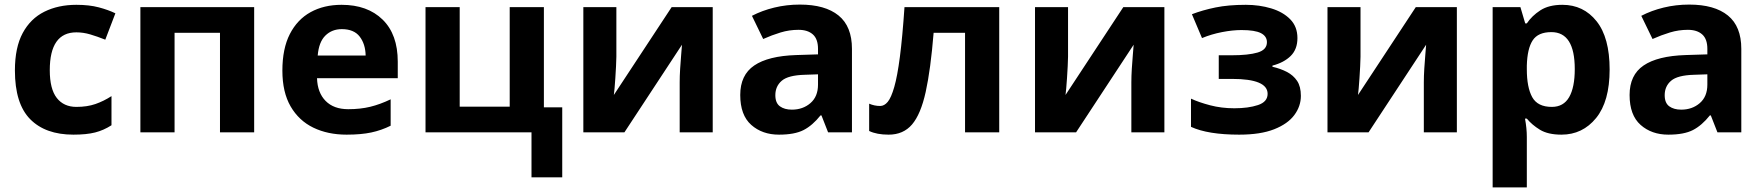

<svg xmlns="http://www.w3.org/2000/svg" viewBox="-20 -577 7686 837"><path d="M300 10Q178 10 111.5 -57.5Q45 -125 45 -270Q45 -370 79 -433Q113 -496 173.5 -526Q234 -556 313 -556Q369 -556 410.5 -545Q452 -534 483 -519L439 -404Q404 -418 373.5 -427Q343 -436 313 -436Q197 -436 197 -271Q197 -189 227.5 -150Q258 -111 313 -111Q360 -111 396 -123.5Q432 -136 466 -158V-31Q432 -9 394.5 0.5Q357 10 300 10Z M1088 -546V0H939V-434H741V0H592V-546Z M1469 -556Q1582 -556 1648 -491.5Q1714 -427 1714 -308V-236H1362Q1364 -173 1399.5 -137Q1435 -101 1498 -101Q1551 -101 1594 -111.5Q1637 -122 1683 -144V-29Q1643 -9 1598.5 0.5Q1554 10 1491 10Q1409 10 1346 -20.5Q1283 -51 1247 -113Q1211 -175 1211 -269Q1211 -365 1243.5 -428.5Q1276 -492 1334 -524Q1392 -556 1469 -556ZM1470 -450Q1427 -450 1398.5 -422Q1370 -394 1365 -335H1574Q1573 -385 1548 -417.5Q1523 -450 1470 -450Z M2431 196H2297V0H1835V-546H1984V-112H2202V-546H2351V-109H2431Z M2667 -330Q2667 -313 2665.5 -288Q2664 -263 2662.5 -237Q2661 -211 2659 -191Q2657 -171 2656 -163L2908 -546H3087V0H2943V-218Q2943 -245 2945 -277.5Q2947 -310 2949.5 -338.5Q2952 -367 2953 -382L2702 0H2523V-546H2667Z M3467 -557Q3577 -557 3635.5 -509.5Q3694 -462 3694 -364V0H3590L3561 -74H3557Q3522 -30 3483 -10Q3444 10 3376 10Q3303 10 3255 -32.5Q3207 -75 3207 -163Q3207 -250 3268 -291.5Q3329 -333 3451 -337L3546 -340V-364Q3546 -407 3523.5 -427Q3501 -447 3461 -447Q3421 -447 3383 -435.5Q3345 -424 3307 -407L3258 -508Q3302 -531 3355.5 -544Q3409 -557 3467 -557ZM3488 -251Q3416 -249 3388 -225Q3360 -201 3360 -162Q3360 -128 3380 -113.5Q3400 -99 3432 -99Q3480 -99 3513 -127.5Q3546 -156 3546 -208V-253Z M4336 0H4187V-434H4050Q4037 -274 4015.5 -176.5Q3994 -79 3956 -34.5Q3918 10 3854 10Q3802 10 3769 -6V-125Q3792 -115 3817 -115Q3835 -115 3850 -133Q3865 -151 3878.5 -198Q3892 -245 3903 -329.5Q3914 -414 3923 -546H4336Z M4636 -330Q4636 -313 4634.5 -288Q4633 -263 4631.5 -237Q4630 -211 4628 -191Q4626 -171 4625 -163L4877 -546H5056V0H4912V-218Q4912 -245 4914 -277.5Q4916 -310 4918.5 -338.5Q4921 -367 4922 -382L4671 0H4492V-546H4636Z M5411 -556Q5470 -556 5521.5 -540.5Q5573 -525 5604.5 -493Q5636 -461 5636 -411Q5636 -362 5606.5 -333Q5577 -304 5527 -291V-286Q5562 -278 5590 -263.5Q5618 -249 5634.5 -224.5Q5651 -200 5651 -159Q5651 -114 5622.5 -75.5Q5594 -37 5534.5 -13.5Q5475 10 5382 10Q5246 10 5172 -24V-147Q5206 -131 5255.5 -118Q5305 -105 5361 -105Q5422 -105 5464 -119Q5506 -133 5506 -168Q5506 -233 5351 -233H5293V-336H5348Q5422 -336 5462.5 -348Q5503 -360 5503 -393Q5503 -419 5477 -432.5Q5451 -446 5392 -446Q5353 -446 5307 -437Q5261 -428 5220 -411L5176 -515Q5223 -533 5279 -544.5Q5335 -556 5411 -556Z M5911 -330Q5911 -313 5909.5 -288Q5908 -263 5906.5 -237Q5905 -211 5903 -191Q5901 -171 5900 -163L6152 -546H6331V0H6187V-218Q6187 -245 6189 -277.5Q6191 -310 6193.5 -338.5Q6196 -367 6197 -382L5946 0H5767V-546H5911Z M6791 -556Q6883 -556 6940 -484.5Q6997 -413 6997 -274Q6997 -135 6938 -62.5Q6879 10 6787 10Q6728 10 6693 -11.5Q6658 -33 6636 -60H6628Q6636 -18 6636 20V240H6487V-546H6608L6629 -475H6636Q6658 -508 6695 -532Q6732 -556 6791 -556ZM6743 -437Q6685 -437 6661.5 -401Q6638 -365 6636 -291V-275Q6636 -196 6659.5 -153.5Q6683 -111 6745 -111Q6796 -111 6820.5 -153.5Q6845 -196 6845 -276Q6845 -437 6743 -437Z M7344 -557Q7454 -557 7512.5 -509.5Q7571 -462 7571 -364V0H7467L7438 -74H7434Q7399 -30 7360 -10Q7321 10 7253 10Q7180 10 7132 -32.5Q7084 -75 7084 -163Q7084 -250 7145 -291.5Q7206 -333 7328 -337L7423 -340V-364Q7423 -407 7400.5 -427Q7378 -447 7338 -447Q7298 -447 7260 -435.5Q7222 -424 7184 -407L7135 -508Q7179 -531 7232.5 -544Q7286 -557 7344 -557ZM7365 -251Q7293 -249 7265 -225Q7237 -201 7237 -162Q7237 -128 7257 -113.5Q7277 -99 7309 -99Q7357 -99 7390 -127.5Q7423 -156 7423 -208V-253Z"/></svg>

Font: TSCustom
Style: Regular
Weight: 400
Designer: Monotype Design Team
Foundry: Monotype Imaging Inc.
Version: Version 2.004; ttfautohint (v1.8.3) -l 8 -r 50 -G 200 -x 14 